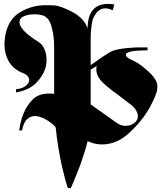

<svg xmlns="http://www.w3.org/2000/svg" viewBox="-20 -737 851 993"><path d="M690 -492H743V-477Q643 -476 632.5 -459Q622 -442 678 -419Q709 -403 751.5 -363.5Q794 -324 794 -290Q794 -280 792.5 -270.5Q791 -261 787 -251Q780 -232 769.5 -210.5Q759 -189 747 -168Q706 -101 643.5 -45.5Q581 10 508 10Q489 10 470.5 6Q452 2 433 -7Q427 19 417 50.5Q407 82 396 114Q389 131 382.5 148.5Q376 166 369 182Q363 196 357.5 210Q352 224 346 236H331Q325 219 317 190Q309 161 300 122Q291 81 282.5 30.5Q274 -20 268 -78Q264 -83 259.5 -88Q255 -93 248 -98Q236 -108 219 -118Q202 -128 185 -133Q179 -135 173 -136Q167 -137 161 -137Q139 -137 120.5 -121Q102 -105 94 -62L79 -63Q81 -77 86 -100Q91 -123 101 -148Q116 -188 147 -220.5Q178 -253 232 -253H246Q253 -253 260 -251V-496Q260 -554 245 -604.5Q230 -655 189 -660Q181 -662 172.5 -662.5Q164 -663 156 -663Q126 -663 103.5 -653Q81 -643 81 -623Q80 -605 103 -579Q126 -553 181 -519Q200 -506 210 -482.5Q220 -459 221 -430Q221 -421 220 -412Q219 -403 217 -393Q206 -349 169 -310Q132 -271 63 -259V-276Q93 -278 110.5 -291Q128 -304 131 -319V-322Q131 -333 122.5 -343.5Q114 -354 94 -361Q47 -381 25 -420Q3 -459 3 -508Q3 -520 4.5 -532.5Q6 -545 8 -558Q25 -639 85 -674.5Q145 -710 214 -710H216Q217 -710 253.5 -709.5Q290 -709 352.5 -676Q415 -643 433 -590Q434 -735 571 -714L563 -684Q493 -717 460 -638Q451 -599 449 -552V-400Q517 -449 548 -467Q585 -488 690 -492ZM583 -102Q594 -94 605.5 -90Q617 -86 629 -86Q654 -86 673.5 -100Q693 -114 693 -136Q693 -151 682.5 -168.5Q672 -186 646 -204Q636 -212 621.5 -222.5Q607 -233 591 -246Q521 -296 499.5 -323Q478 -350 478 -378Q478 -385 479 -391Q480 -394 481 -396L449 -377V-197Z"/></svg>

Font: Fette UNZ Fraktur
Style: Regular
Weight: 900
Foundry: UNZ1 Extensions by Catfonts.de
Version: Version 0.000 2012 initial release